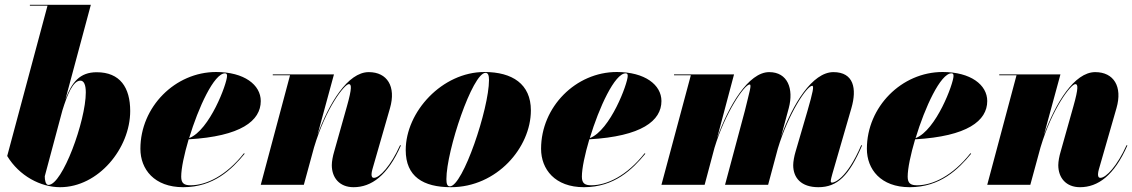

<svg xmlns="http://www.w3.org/2000/svg" viewBox="-20 -770 4718 800"><path d="M178 -746.5 10 -120C60 -37 149.5 10 230.5 10C389.5 10 522.5 -151.5 522.5 -307.5C522.5 -405.5 480 -469 383 -469C312.5 -469 279 -427.5 252.5 -355.5L358.5 -750H104.5V-746.5ZM166.5 -35.5 240 -310C260.5 -376.5 284.5 -434 315 -434C330 -434 337.5 -416 337.5 -385C337.5 -266.5 240 0.5 182 0.5C169.5 0.5 166.5 -20.5 166.5 -35.5Z M735 -34C735 -68.5 747.5 -127 766 -189.5C983.5 -202 1066.5 -266.5 1066.5 -349C1066.5 -416.5 997.5 -470 880.5 -470C710 -470 565 -325 565 -150C565 -65 622.5 10 743.5 10C870 10 945.5 -64 999.5 -129.5L996.5 -131.5C922 -37 838.5 2 774.5 2C748 2 735 -5.5 735 -34ZM917.5 -464.5C924 -464.5 926 -461 926 -453.5C926 -422 853.5 -227 768 -194.5C806.5 -322 872 -464.5 917.5 -464.5Z M1188.5 -456.5 1066.5 0H1246L1288.5 -156C1337.5 -320 1415.5 -419.5 1433.5 -419.5C1444.5 -419.5 1447.5 -405 1425.5 -327L1372 -137C1367 -120.5 1362.5 -97.5 1362.5 -82C1362.5 -29 1395 10 1453 10C1527.5 10 1595 -38 1650.5 -164L1647 -165C1608.5 -79.5 1562 -29 1538 -29C1531.5 -29 1528 -32.5 1528 -44C1528 -49 1530 -59 1531.5 -64L1605 -319.5C1631 -409.5 1593.5 -469.5 1516.5 -469.5C1429 -469.5 1351 -339.5 1303 -208.5L1371.5 -460H1116.5V-456.5Z M1859 10C2050 10 2192 -155 2192 -310C2192 -420 2114.5 -470 1998.5 -470C1822.5 -470 1670.5 -304.5 1670.5 -144.5C1670.5 -34.5 1743 10 1859 10ZM1854.5 6.5C1843.5 6.5 1840 -4.5 1840 -23.5C1840 -142.5 1949 -466.5 2003 -466.5C2014 -466.5 2017.5 -455.5 2017.5 -436.5C2017.5 -317.5 1908.5 6.5 1854.5 6.5Z M2404.5 -34C2404.5 -68.5 2417 -127 2435.5 -189.5C2653 -202 2736 -266.5 2736 -349C2736 -416.5 2667 -470 2550 -470C2379.5 -470 2234.5 -325 2234.5 -150C2234.5 -65 2292 10 2413 10C2539.5 10 2615 -64 2669 -129.5L2666 -131.5C2591.5 -37 2508 2 2444 2C2417.5 2 2404.5 -5.5 2404.5 -34ZM2587 -464.5C2593.5 -464.5 2595.5 -461 2595.5 -453.5C2595.5 -422 2523 -227 2437.5 -194.5C2476 -322 2541.5 -464.5 2587 -464.5Z M3180.5 0 3221 -151C3264.5 -296 3342 -412.5 3364 -412.5C3372.5 -412.5 3367 -386 3344.5 -308L3294.5 -137C3289.5 -120.5 3285 -96.5 3285 -82C3285 -29 3318 10 3390 10C3469 10 3518 -38 3572 -164L3568.5 -165C3507 -22 3455 -9 3447 -9C3443 -9 3441.5 -11.5 3441.5 -15.5C3441.5 -21 3445 -34.5 3448 -45L3527.5 -319.5C3551 -400.5 3537.5 -469.5 3452.5 -469.5C3365 -469.5 3282.5 -336 3234.5 -201L3266.5 -319.5C3288 -400 3262 -469.5 3185 -469.5C3098.5 -469.5 3015.5 -328.5 2968 -195L3038.5 -460H2788.5V-456.5H2858.5L2736 0H2916L2957 -154C3000.5 -298.5 3081.5 -418 3103.5 -418C3113 -418 3102.5 -387 3083.5 -308L3001 0Z M3762 -34C3762 -68.5 3774.5 -127 3793 -189.5C4010.5 -202 4093.5 -266.5 4093.5 -349C4093.5 -416.5 4024.5 -470 3907.5 -470C3737 -470 3592 -325 3592 -150C3592 -65 3649.5 10 3770.5 10C3897 10 3972.5 -64 4026.5 -129.5L4023.5 -131.5C3949 -37 3865.5 2 3801.5 2C3775 2 3762 -5.5 3762 -34ZM3944.5 -464.5C3951 -464.5 3953 -461 3953 -453.5C3953 -422 3880.5 -227 3795 -194.5C3833.5 -322 3899 -464.5 3944.5 -464.5Z M4215.5 -456.5 4093.5 0H4273L4315.5 -156C4364.5 -320 4442.5 -419.5 4460.5 -419.5C4471.5 -419.5 4474.5 -405 4452.5 -327L4399 -137C4394 -120.5 4389.5 -97.5 4389.5 -82C4389.5 -29 4422 10 4480 10C4554.5 10 4622 -38 4677.5 -164L4674 -165C4635.5 -79.5 4589 -29 4565 -29C4558.5 -29 4555 -32.5 4555 -44C4555 -49 4557 -59 4558.5 -64L4632 -319.5C4658 -409.5 4620.5 -469.5 4543.5 -469.5C4456 -469.5 4378 -339.5 4330 -208.5L4398.5 -460H4143.5V-456.5Z"/></svg>

Font: Bodoni* 48pt Fatface
Style: Italic
Weight: 900
Italic angle: -13°
Version: Version 2.3